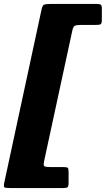

<svg xmlns="http://www.w3.org/2000/svg" viewBox="-71 -800 535 970"><path d="M181 -780Q156.5 -780 149.5 -775Q142.5 -770 138.5 -750L-49.5 123Q-53.5 142.5 -48.8 146.2Q-44 150 -21.5 150H248.5Q265 150 270.2 145.8Q275.5 141.5 275.5 124.5V69Q275.5 51 270.8 47.5Q266 44 248 44H182Q153.5 44 150.8 36.8Q148 29.5 153 8.5L294.5 -646Q298.5 -664.5 306.2 -669.2Q314 -674 336.5 -674H413Q432 -674 437.8 -677.8Q443.5 -681.5 443.5 -701V-756.5Q443.5 -772.5 438 -776.2Q432.5 -780 417.5 -780Z"/></svg>

Font: Besley ExtraBold
Style: Italic
Weight: 800
Italic angle: -13°
Designer: Owen Earl
Foundry: indestructible type*
Version: Version 2.001